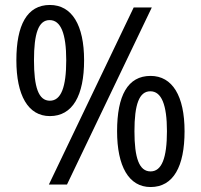

<svg xmlns="http://www.w3.org/2000/svg" viewBox="-20 -744 810 774"><path d="M181 -724C89 -724 46 -643 46 -501C46 -360 93 -276 181 -276C273 -276 319 -359 319 -501C319 -643 270 -724 181 -724ZM592 -714H519L177 0H250ZM180 -663C225 -663 247 -609 247 -501C247 -392 226 -338 181 -338C135 -338 117 -393 117 -501C117 -609 135 -663 180 -663ZM587 -438C495 -438 452 -359 452 -215C452 -74 499 10 587 10C679 10 724 -73 724 -215C724 -357 675 -438 587 -438ZM586 -376C631 -376 653 -322 653 -215C653 -107 632 -53 587 -53C541 -53 522 -107 522 -215C522 -323 541 -376 586 -376Z"/></svg>

Font: Noto Sans Myanmar UI SemiCondensed
Style: Regular
Weight: 400
Width: 4
Designer: Monotype Design Team
Foundry: Monotype Imaging Inc.
Version: Version 2.103